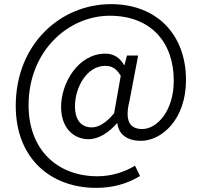

<svg xmlns="http://www.w3.org/2000/svg" viewBox="-20 -737 975 927"><path d="M444 170C522 170 591 152 656 113L632 63C582 93 520 114 450 114C259 114 118 -12 118 -229C118 -491 310 -661 510 -661C710 -661 819 -531 819 -348C819 -200 737 -114 667 -114C604 -114 582 -157 605 -249L647 -469H593L581 -423H579C558 -460 527 -478 489 -478C358 -478 275 -337 275 -221C275 -120 334 -65 408 -65C458 -65 507 -99 544 -141H547C553 -85 599 -57 660 -57C759 -57 878 -158 878 -351C878 -569 738 -717 516 -717C271 -717 56 -523 56 -226C56 30 227 170 444 170ZM423 -122C377 -122 342 -151 342 -225C342 -313 398 -419 488 -419C520 -419 541 -407 563 -371L531 -190C491 -142 455 -122 423 -122Z"/></svg>

Font: Noto Sans CJK SC DemiLight
Style: Regular
Weight: 350
Designer: Ryoko NISHIZUKA 西塚涼子 (kana, bopomofo & ideographs); Paul D. Hunt (Latin, Greek & Cyrillic); Sandoll Communications 산돌커뮤니
Foundry: Adobe
Version: Version 2.004;hotconv 1.0.118;makeotfexe 2.5.65603